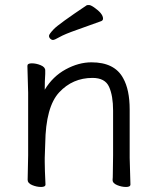

<svg xmlns="http://www.w3.org/2000/svg" viewBox="-20 -733 628 764"><path d="M496 -105 499 1Q499 11 481.5 11Q464 11 446 3.5Q428 -4 428 -16V-17Q429 -25 429 -44L430 -115V-293Q430 -352 414 -387.5Q398 -423 348 -423Q269 -423 215.5 -365.5Q162 -308 160 -162Q159 -129 158 -105V-89Q158 -59 161 1Q161 11 143.5 11Q126 11 108 3.5Q90 -4 90 -17L92 -115V-364L89 -471Q89 -481 106.5 -481Q124 -481 142 -473.5Q160 -466 160 -453V-439Q158 -411 158 -376Q190 -429 241.5 -457Q293 -485 344 -485Q436 -485 470 -422Q496 -376 496 -297ZM383 -649Q334 -631 285.5 -614Q237 -597 217 -585.5Q197 -574 191 -574Q185 -574 180 -579Q175 -584 175 -590.5Q175 -597 194 -617Q213 -637 325 -712Q327 -713 334 -713Q341 -713 354 -704Q390 -679 390 -659Q390 -652 383 -649Z"/></svg>

Font: Moon Stars Kai T
Style: Regular
Weight: 400
Designer: GuiWonder
Version: Version 1.101